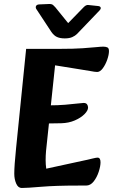

<svg xmlns="http://www.w3.org/2000/svg" viewBox="-20 -923 562 955"><path d="M88 12Q70 12 60.5 -10Q51 -32 51 -59Q51 -98 60 -186L110 -680H278Q347 -680 390.5 -683Q434 -686 458.5 -688.5Q483 -691 494 -691Q505 -691 513.5 -687.5Q522 -684 522 -669Q522 -651 513.5 -626.5Q505 -602 491.5 -583.5Q478 -565 463 -565Q453 -565 427 -570Q401 -575 372 -579L254 -598L209 -172Q207 -149 207 -127Q207 -105 210 -84L408 -127Q426 -131 442.5 -135Q459 -139 465 -139Q480 -139 480 -116Q480 -96 471 -68.5Q462 -41 446 -20.5Q430 0 408 0H368Q256 0 185 6Q114 12 88 12ZM163 -308 176 -399H224Q267 -399 303.5 -402Q340 -405 364.5 -408Q389 -411 396 -411Q408 -411 413 -404Q418 -397 418 -388Q418 -373 400 -355Q382 -337 352 -324Q322 -311 285 -310ZM476 -872Q483 -880 480.5 -886Q478 -892 468 -893L421 -898Q413 -899 407.5 -896Q402 -893 397 -888L319 -808L255 -887Q251 -892 244 -898Q237 -904 222 -903L174 -901Q163 -900 159.5 -893.5Q156 -887 160 -879L235 -765Q248 -746 263.5 -739Q279 -732 302 -732Q325 -732 339.5 -738.5Q354 -745 363 -754Z"/></svg>

Font: Alkatra SemiBold
Style: Regular
Weight: 600
Designer: Suman Bhandary
Version: Version 1.100;gftools[0.9.22]